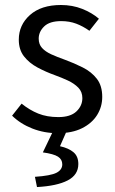

<svg xmlns="http://www.w3.org/2000/svg" viewBox="-20 -518 459 764"><path d="M209.5 12Q155.8 12 108.6 -6.6Q61.4 -25.1 28.1 -57.7L66 -105.6Q97.8 -79.9 132.4 -66Q167 -52.1 212.2 -52.1Q260.1 -52.1 283.9 -74.4Q307.7 -96.8 307.7 -127.6Q307.7 -152.6 291.6 -169.2Q275.5 -185.7 250.6 -197.4Q225.6 -209 198 -219Q161.8 -232 129 -249.6Q96.2 -267.3 75.5 -293.7Q54.8 -320.2 54.8 -360.1Q54.8 -418.9 99.4 -458.5Q144 -498.1 222.5 -498.1Q268.1 -498.1 306.9 -482.8Q345.7 -467.4 373.6 -443.5L335.8 -395.5Q310.3 -413.6 283.3 -423.8Q256.3 -434 223.5 -434Q177.4 -434 155.7 -412.8Q134 -391.6 134 -364.3Q134 -341.9 147.2 -327.3Q160.4 -312.7 183.7 -302Q207 -291.4 237.1 -280.7Q275.1 -266.8 309.5 -249.5Q344 -232.1 365.4 -204.5Q386.8 -176.9 386.8 -132.5Q386.8 -93.1 366.4 -60.3Q346 -27.6 306.4 -7.8Q266.8 12 209.5 12ZM127.2 226.3 119 185.6Q181.6 181.3 204.7 169.5Q227.8 157.6 227.8 136Q227.8 116.3 210.8 105.4Q193.8 94.4 150.5 88.4L194.2 -2.7H248L218.7 63.8Q253.3 71.5 272.5 87.8Q291.7 104 291.7 134.7Q291.7 178 249.1 200Q206.6 222 127.2 226.3Z"/></svg>

Font: SourceSans3VF
Style: Regular
Weight: 200
Designer: Paul D. Hunt
Foundry: Adobe
Version: Version 3.052;hotconv 1.1.0;makeotfexe 2.6.0